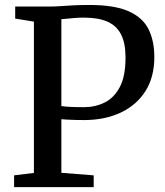

<svg xmlns="http://www.w3.org/2000/svg" viewBox="-20 -770 679 790"><path d="M119.5 -58.5V-681L42.5 -693.5V-743H177Q206.5 -743 230 -744.8Q253.5 -746.5 280.8 -748Q308 -749.5 349 -749.5Q450.5 -749.5 508.5 -724Q566.5 -698.5 590.8 -650.5Q615 -602.5 615 -535Q615 -453 578.5 -395.2Q542 -337.5 476.8 -306.8Q411.5 -276 325.5 -276Q308.5 -276 288.5 -276.5Q268.5 -277 253 -278Q237.5 -279 232.5 -279.5V-59L365.5 -48.5V0H38V-48.5ZM232.5 -333.5Q245 -331.5 269 -330.2Q293 -329 325 -329Q371.5 -329 410.2 -348Q449 -367 472.8 -411.5Q496.5 -456 496.5 -533.5Q496.5 -592 478.2 -628Q460 -664 422.2 -680.8Q384.5 -697.5 326 -697.5Q304.5 -697.5 287.8 -696Q271 -694.5 257.5 -693.2Q244 -692 232.5 -691Z"/></svg>

Font: Merriweather 28pt Medium
Style: Regular
Weight: 500
Version: Version 2.100